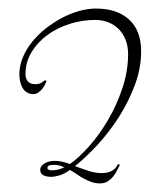

<svg xmlns="http://www.w3.org/2000/svg" viewBox="-20 -637 367 445"><path d="M257.8 -254.9Q254.9 -249.5 251.2 -241.9Q247.6 -234.4 242.2 -227.8Q236.8 -221.2 229.5 -216.6Q222.2 -211.9 211.9 -211.9Q201.7 -211.9 192.4 -215.1Q183.1 -218.3 174.6 -222.9Q166 -227.5 158 -233.2Q149.9 -238.8 142.1 -243.2Q129.4 -233.9 117.7 -230.5Q106 -227.1 100.1 -227.1Q73.2 -227.1 73.2 -243.2Q73.2 -248.5 76.4 -252.4Q79.6 -256.3 84.5 -259Q89.4 -261.7 95.2 -262.9Q101.1 -264.2 106.9 -264.2Q115.2 -264.2 124 -262.2Q132.8 -260.3 142.1 -256.8Q164.1 -272.5 187.7 -299.3Q211.4 -326.2 231.2 -360.4Q251 -394.5 263.9 -433.3Q276.9 -472.2 276.9 -512.2Q276.9 -530.3 271 -544.9Q265.1 -559.6 254.9 -569.8Q244.6 -580.1 230.7 -585.4Q216.8 -590.8 200.2 -590.8Q170.9 -590.8 142.1 -581.8Q113.3 -572.8 90.3 -556.2Q67.4 -539.6 53.2 -516.4Q39.1 -493.2 39.1 -464.8Q39.1 -455.1 44.4 -448.5Q49.8 -441.9 62 -441.9Q71.3 -441.9 76.7 -445.8Q82 -449.7 85 -451.2L87.9 -449.2Q86.9 -446.8 84.7 -441.9Q82.5 -437 78.6 -431.9Q74.7 -426.8 69.3 -422.9Q64 -418.9 57.1 -418.9Q48.3 -418.9 42 -423.1Q35.6 -427.2 32 -433.8Q28.3 -440.4 26.6 -448.5Q24.9 -456.5 24.9 -464.8Q24.9 -484.9 33 -504.2Q41 -523.4 54.7 -540.3Q68.4 -557.1 86.4 -571.3Q104.5 -585.4 124 -595.7Q143.6 -606 163.8 -611.6Q184.1 -617.2 202.1 -617.2Q251 -617.2 279.1 -591.8Q307.1 -566.4 307.1 -518.1Q307.1 -478.5 292.2 -439Q277.3 -399.4 254.6 -364.3Q231.9 -329.1 204.8 -300Q177.7 -271 153.8 -252Q169.4 -246.1 185.1 -241Q200.7 -235.8 215.8 -235.8Q225.1 -235.8 231.4 -237.8Q237.8 -239.7 241.9 -242.7Q246.1 -245.6 248.8 -249.3Q251.5 -252.9 253.9 -256.8ZM100.1 -242.2Q105.5 -242.2 113 -243.7Q120.6 -245.1 128.9 -249Q118.7 -254.9 105 -254.9Q95.2 -254.9 92.5 -252.7Q89.8 -250.5 89.8 -248Q89.8 -245.1 92.8 -243.7Q95.7 -242.2 100.1 -242.2Z"/></svg>

Font: Stalemate
Style: Regular
Weight: 400
Designer: Astigmatic (AOETI)
Foundry: Astigmatic (AOETI)
Version: Version 001.000